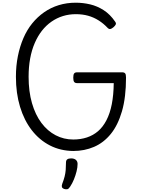

<svg xmlns="http://www.w3.org/2000/svg" viewBox="-20 -1100 1061 1423"><path d="M523 19Q428 18 350 -22Q272 -62 215.5 -135Q159 -208 128.5 -308.5Q98 -409 98 -531Q98 -612 112.5 -684Q127 -756 153.5 -817.5Q180 -879 219 -927Q258 -975 307.5 -1009.5Q357 -1044 416 -1062Q475 -1080 542 -1080Q596 -1080 648.5 -1067.5Q701 -1055 748.5 -1024.5Q796 -994 833 -940Q842 -928 838 -919Q834 -910 822 -899Q808 -887 798 -885Q788 -883 778 -893Q747 -926 710.5 -949Q674 -972 632.5 -983.5Q591 -995 542 -995Q492 -995 446.5 -981Q401 -967 361.5 -939.5Q322 -912 291 -872.5Q260 -833 237.5 -781Q215 -729 203.5 -666.5Q192 -604 192 -531Q192 -422 217 -335.5Q242 -249 287 -189Q332 -129 392.5 -97.5Q453 -66 523 -66Q578 -66 624.5 -81.5Q671 -97 707 -128Q743 -159 769 -209Q795 -259 808.5 -327.5Q822 -396 823 -484H551Q536 -484 529.5 -493Q523 -502 523 -524Q523 -547 529.5 -555.5Q536 -564 551 -564H886Q901 -564 907.5 -556Q914 -548 914 -525Q914 -379 884 -275.5Q854 -172 801 -107Q748 -42 677 -11.5Q606 19 523 19ZM454 300Q442 295 439 286.5Q436 278 441 263Q453 232 459 208Q465 184 467 159.5Q469 135 469 105Q469 88 478.5 81Q488 74 507 74Q530 74 542.5 85Q555 96 555 115Q555 140 547.5 170Q540 200 528 229.5Q516 259 500 283Q490 299 480 302Q470 305 454 300Z"/></svg>

Font: Playwrite AR
Style: Regular
Weight: 400
Designer: Veronika Burian, José Scaglione
Foundry: TypeTogether
Version: Version 1.002